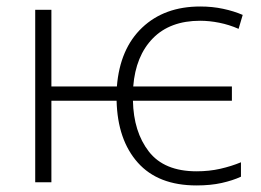

<svg xmlns="http://www.w3.org/2000/svg" viewBox="-20 -561 803 591"><path d="M585 9.8Q466.8 9.8 404.3 -60.3Q341.8 -130.4 338.9 -251H138.2V0H88.4V-530.8H138.2V-294.9H339.8Q349.1 -411.1 417.7 -476.1Q486.3 -541 596.2 -541Q633.8 -541 666.7 -533.9Q699.7 -526.9 727.1 -515.1L714.4 -472.2Q685.5 -484.9 655 -491Q624.5 -497.1 596.2 -497.1Q503.4 -497.1 450.4 -442.9Q397.5 -388.7 390.1 -294.9H693.8V-251H389.2Q391.1 -155.3 438.2 -94.5Q485.4 -33.7 585 -33.7Q624 -33.7 658.2 -41.5Q692.4 -49.3 721.7 -61.5V-17.1Q696.3 -5.4 662.4 2.2Q628.4 9.8 585 9.8Z"/></svg>

Font: Open Sans Light
Style: Regular
Weight: 300
Designer: Monotype Design Team
Foundry: Monotype Imaging Inc.
Version: Version 3.000; ttfautohint (v1.8.4)